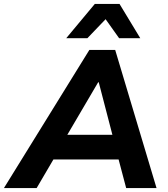

<svg xmlns="http://www.w3.org/2000/svg" viewBox="-62 -960 855 980"><path d="M-42 0 394 -705H526L737 0H582L532 -189L581 -146H171L234 -186L125 0ZM439 -540 264 -242 243 -272H550L520 -240L442 -540ZM276 -765 422 -940H548L654 -765H546L477 -862L384 -765Z"/></svg>

Font: Nunito Sans 10pt ExtraBold
Style: Italic
Weight: 800
Italic angle: -9°
Designer: Vernon Adams
Foundry: Vernon Adams
Version: Version 3.101;gftools[0.9.27]